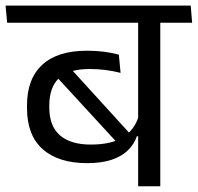

<svg xmlns="http://www.w3.org/2000/svg" viewBox="-38 -652 693 672"><path d="M523 -593.5H445.5V0H523ZM394 -572.5H634.5L629.5 -632.5H388.5ZM-13 -572.5H545.5L540 -632.5H-18.5ZM145 -399.5 378 -146 423 -177.5 197.5 -425ZM56.5 -274Q56.5 -178.5 111.5 -129.8Q166.5 -81 267 -81Q318 -81 353.2 -93Q388.5 -105 410 -126.2Q431.5 -147.5 441 -175H451.5L448 -247.5Q434 -198.5 393.2 -172.2Q352.5 -146 279.5 -146Q209.5 -146 172 -178.2Q134.5 -210.5 134.5 -276V-281.5Q134.5 -347.5 169 -379Q203.5 -410.5 275.5 -410.5Q304.5 -410.5 331.5 -407Q358.5 -403.5 384 -397L378 -460.5Q353.5 -467.5 325.5 -471Q297.5 -474.5 266.5 -474.5Q163 -474.5 109.8 -425.2Q56.5 -376 56.5 -283Z"/></svg>

Font: Anek Devanagari Medium
Style: Regular
Weight: 400
Version: Version 1.003